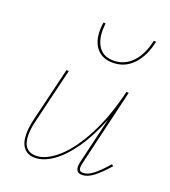

<svg xmlns="http://www.w3.org/2000/svg" viewBox="-124 -749 747 843"><g transform="rotate(20 250.0 -327.5)"><path d="M212 -622Q212 -639 215 -658H225Q223 -636 223 -626Q223 -576 245.5 -546Q268 -516 313 -516Q364 -516 400 -553.5Q436 -591 450 -658H461Q447 -589 408.5 -547.5Q370 -506 313 -506Q265 -506 238.5 -536.5Q212 -567 212 -622ZM471 -80Q435 -39 407.5 -18Q380 3 355 3Q326 3 326 -26Q326 -36 329 -49L380 -265Q346 -178 303.5 -117.5Q261 -57 217.5 -27Q174 3 135 3Q101 3 82.5 -19Q64 -41 64 -84Q64 -114 73 -153L134 -406H145L84 -152Q74 -113 74 -83Q74 -44 90 -25.5Q106 -7 136 -7Q182 -7 235 -53Q288 -99 336 -189.5Q384 -280 414 -406H425L340 -47Q337 -35 337 -26Q337 -7 355 -7Q378 -7 403 -26.5Q428 -46 463 -86Z"/></g></svg>

Font: Ysabeau Infant Hairline
Style: Italic
Weight: 100
Italic angle: -12°
Designer: Christian Thalmann (Catharsis Fonts)
Version: Version 0.003